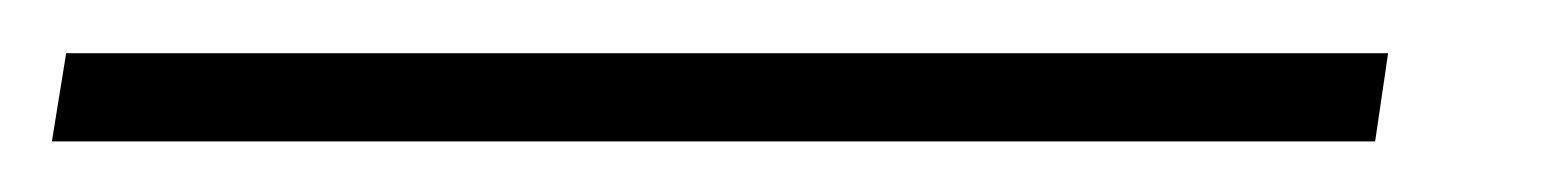

<svg xmlns="http://www.w3.org/2000/svg" viewBox="-74 24 594 74"><path d="M461 44.5 456 78.5H-54L-48.5 44.5Z"/></svg>

Font: Merriweather 120pt Light
Style: Italic
Weight: 300
Italic angle: -7.8°
Version: Version 2.101